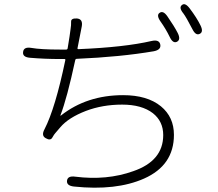

<svg xmlns="http://www.w3.org/2000/svg" viewBox="-20 -850 1040 914"><path d="M332 38Q296 34 299 10Q302 -14 338 -9Q488 10 614 -35Q757 -84 757 -207Q757 -272 708 -311Q655 -352 561.5 -352Q468 -352 389 -322Q306 -290 267 -244Q255 -230 243 -216Q238 -211 229 -195Q220 -179 198 -192Q175 -204 192 -235Q243 -334 291 -564Q292 -569 287 -569H268Q192 -569 123 -575Q86 -578 90 -603Q93 -628 129 -622Q174 -614 267 -614H295Q301 -614 302 -620L311 -676Q314 -694 316 -712Q319 -730 318.5 -747Q318 -764 347 -762Q376 -759 369 -723L349 -621Q348 -616 353 -616Q573 -625 702 -655Q738 -663 743 -638Q748 -613 712 -606Q554 -579 346 -570Q339 -570 338 -563Q299 -382 268 -302Q266 -297 270 -300Q393 -397 566 -397Q681 -397 746 -344Q808 -293 808 -208Q808 -63 666 0Q533 59 332 38ZM822 -651Q803 -642 788 -674Q769 -713 744 -748Q723 -778 740 -789Q757 -801 777 -772Q809 -726 826 -693Q842 -661 822 -651ZM931 -689Q912 -679 896 -711Q866 -769 853 -786Q830 -814 846 -826Q861 -839 883 -810Q917 -765 934 -730Q950 -698 931 -689Z"/></svg>

Font: Resource Han Rounded JP Light
Style: Regular
Weight: 300
Designer: Cyano Hao (round all glyphs); Ryoko NISHIZUKA 西塚涼子 (kana, bopomofo & ideographs); Paul D. Hunt (Latin, Greek & Cyrillic)
Foundry: Cyano Hao
Version: 0.990